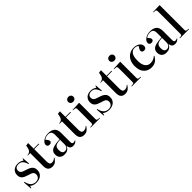

<svg xmlns="http://www.w3.org/2000/svg" viewBox="374 -2317 3883 3883"><g transform="rotate(-45 2315.0 -375.5)"><path d="M62 15 48 -170 63 -172Q86 -78 128 -42Q170 -6 228 -6Q280 -6 310 -34Q340 -62 340 -110Q340 -144 323.5 -163Q307 -182 277.5 -193Q248 -204 211 -214Q173 -225 137 -241.5Q101 -258 78 -288.5Q55 -319 55 -373Q55 -440 100.5 -484.5Q146 -529 230 -529Q274 -529 304.5 -516Q335 -503 356 -488L370 -529H381L393 -367L377 -368Q357 -437 323 -473.5Q289 -510 231 -510Q184 -510 157.5 -487.5Q131 -465 131 -424Q131 -389 148.5 -370Q166 -351 194.5 -340Q223 -329 256 -319Q297 -307 334.5 -289.5Q372 -272 395.5 -240.5Q419 -209 419 -155Q419 -76 366 -31Q313 14 227 14Q188 14 153 3.5Q118 -7 87 -32L75 15Z M685 14Q625 14 591.5 -19.5Q558 -53 558 -134V-499H488V-509Q528 -512 551.5 -527.5Q575 -543 587.5 -576Q600 -609 607 -664L665 -673L672 -668V-515H815V-499H672V-145Q672 -99 686 -75.5Q700 -52 737 -52Q761 -52 786 -62Q811 -72 830 -94L840 -87Q809 -38 773.5 -12Q738 14 685 14Z M1033 14Q967 14 930 -21.5Q893 -57 893 -121Q893 -172 919 -204.5Q945 -237 1006.5 -254.5Q1068 -272 1175 -277V-401Q1175 -461 1152.5 -487Q1130 -513 1078 -513Q1046 -513 1014 -502.5Q982 -492 965 -475Q995 -441 1005.5 -421Q1016 -401 1016 -388Q1016 -370 1000.5 -355.5Q985 -341 957 -341Q926 -341 911 -356Q896 -371 896 -398Q896 -430 922.5 -460Q949 -490 993.5 -509.5Q1038 -529 1093 -529Q1191 -529 1240 -485Q1289 -441 1289 -343V-80Q1289 -53 1300.5 -41.5Q1312 -30 1331 -30Q1354 -30 1379 -43L1384 -35Q1360 -7 1333.5 3.5Q1307 14 1281 14Q1234 14 1210 -10.5Q1186 -35 1181 -83Q1157 -29 1121.5 -7.5Q1086 14 1033 14ZM1085 -30Q1125 -30 1150 -59Q1175 -88 1175 -135V-262Q1084 -260 1046.5 -233Q1009 -206 1009 -134Q1009 -30 1085 -30Z M1593 14Q1533 14 1499.5 -19.5Q1466 -53 1466 -134V-499H1396V-509Q1436 -512 1459.5 -527.5Q1483 -543 1495.5 -576Q1508 -609 1515 -664L1573 -673L1580 -668V-515H1723V-499H1580V-145Q1580 -99 1594 -75.5Q1608 -52 1645 -52Q1669 -52 1694 -62Q1719 -72 1738 -94L1748 -87Q1717 -38 1681.5 -12Q1646 14 1593 14Z M1907 -618Q1874 -618 1853 -637.5Q1832 -657 1832 -688Q1832 -719 1853 -739Q1874 -759 1907 -759Q1942 -759 1962.5 -739.5Q1983 -720 1983 -689Q1983 -658 1962 -638Q1941 -618 1907 -618ZM1788 0V-12L1838 -17Q1854 -19 1858.5 -29Q1863 -39 1863 -65V-435Q1863 -469 1857 -482Q1851 -495 1829 -496L1782 -500L1783 -511L1970 -520L1977 -515V-61Q1977 -38 1982 -29Q1987 -20 2003 -18L2055 -11V0Z M2145 15 2131 -170 2146 -172Q2169 -78 2211 -42Q2253 -6 2311 -6Q2363 -6 2393 -34Q2423 -62 2423 -110Q2423 -144 2406.5 -163Q2390 -182 2360.5 -193Q2331 -204 2294 -214Q2256 -225 2220 -241.5Q2184 -258 2161 -288.5Q2138 -319 2138 -373Q2138 -440 2183.5 -484.5Q2229 -529 2313 -529Q2357 -529 2387.5 -516Q2418 -503 2439 -488L2453 -529H2464L2476 -367L2460 -368Q2440 -437 2406 -473.5Q2372 -510 2314 -510Q2267 -510 2240.5 -487.5Q2214 -465 2214 -424Q2214 -389 2231.5 -370Q2249 -351 2277.5 -340Q2306 -329 2339 -319Q2380 -307 2417.5 -289.5Q2455 -272 2478.5 -240.5Q2502 -209 2502 -155Q2502 -76 2449 -31Q2396 14 2310 14Q2271 14 2236 3.5Q2201 -7 2170 -32L2158 15Z M2768 14Q2708 14 2674.5 -19.5Q2641 -53 2641 -134V-499H2571V-509Q2611 -512 2634.5 -527.5Q2658 -543 2670.5 -576Q2683 -609 2690 -664L2748 -673L2755 -668V-515H2898V-499H2755V-145Q2755 -99 2769 -75.5Q2783 -52 2820 -52Q2844 -52 2869 -62Q2894 -72 2913 -94L2923 -87Q2892 -38 2856.5 -12Q2821 14 2768 14Z M3082 -618Q3049 -618 3028 -637.5Q3007 -657 3007 -688Q3007 -719 3028 -739Q3049 -759 3082 -759Q3117 -759 3137.5 -739.5Q3158 -720 3158 -689Q3158 -658 3137 -638Q3116 -618 3082 -618ZM2963 0V-12L3013 -17Q3029 -19 3033.5 -29Q3038 -39 3038 -65V-435Q3038 -469 3032 -482Q3026 -495 3004 -496L2957 -500L2958 -511L3145 -520L3152 -515V-61Q3152 -38 3157 -29Q3162 -20 3178 -18L3230 -11V0Z M3524 14Q3422 14 3358.5 -53.5Q3295 -121 3295 -247Q3295 -334 3326.5 -397Q3358 -460 3415 -494.5Q3472 -529 3547 -529Q3600 -529 3639 -511Q3678 -493 3699 -465Q3720 -437 3720 -405Q3720 -375 3705 -355.5Q3690 -336 3656 -336Q3627 -336 3611.5 -350Q3596 -364 3596 -387Q3596 -403 3607 -423.5Q3618 -444 3641 -482Q3603 -512 3550 -512Q3491 -512 3452.5 -458.5Q3414 -405 3414 -283Q3414 -174 3455 -119Q3496 -64 3567 -64Q3618 -64 3653.5 -80.5Q3689 -97 3716 -122L3725 -115Q3690 -51 3641.5 -18.5Q3593 14 3524 14Z M3948 14Q3882 14 3845 -21.5Q3808 -57 3808 -121Q3808 -172 3834 -204.5Q3860 -237 3921.5 -254.5Q3983 -272 4090 -277V-401Q4090 -461 4067.5 -487Q4045 -513 3993 -513Q3961 -513 3929 -502.5Q3897 -492 3880 -475Q3910 -441 3920.5 -421Q3931 -401 3931 -388Q3931 -370 3915.5 -355.5Q3900 -341 3872 -341Q3841 -341 3826 -356Q3811 -371 3811 -398Q3811 -430 3837.5 -460Q3864 -490 3908.5 -509.5Q3953 -529 4008 -529Q4106 -529 4155 -485Q4204 -441 4204 -343V-80Q4204 -53 4215.5 -41.5Q4227 -30 4246 -30Q4269 -30 4294 -43L4299 -35Q4275 -7 4248.5 3.5Q4222 14 4196 14Q4149 14 4125 -10.5Q4101 -35 4096 -83Q4072 -29 4036.5 -7.5Q4001 14 3948 14ZM4000 -30Q4040 -30 4065 -59Q4090 -88 4090 -135V-262Q3999 -260 3961.5 -233Q3924 -206 3924 -134Q3924 -30 4000 -30Z M4340 0V-12L4381 -17Q4400 -19 4405.5 -29Q4411 -39 4411 -66V-688Q4411 -720 4404.5 -732.5Q4398 -745 4376 -746L4330 -750L4331 -760L4518 -766L4525 -761V-63Q4525 -39 4530.5 -29Q4536 -19 4556 -17L4603 -11V0Z"/></g></svg>

Font: Literata 72pt Medium
Style: Regular
Weight: 500
Designer: Latin by Veronika Burian and Jose Scaglione. Greek by Irene Vlachou. Cyrillic by Vera Evstafieva.
Foundry: TypeTogether
Version: Version 3.002